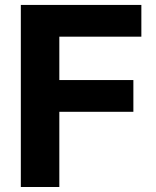

<svg xmlns="http://www.w3.org/2000/svg" viewBox="-20 -747 625 767"><path d="M63.2 0H217V-300.4H512.8V-427.2H217V-600.5H544.7V-727.3H63.2Z"/></svg>

Font: TID UI
Style: Bold
Weight: 700
Designer: The TID Project Authors
Foundry: Bakken & Bæck
Version: Version 1.001;hotconv 1.0.109;makeotfexe 2.5.65596